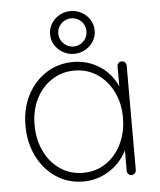

<svg xmlns="http://www.w3.org/2000/svg" viewBox="-53 -784 701 840"><g transform="rotate(-5 297.5 -364.0)"><path d="M492 -499Q501 -499 506.5 -493Q512 -487 512 -479V-20Q512 -12 506 -6Q500 0 492 0Q483 0 477.5 -6Q472 -12 472 -20V-162L488 -175Q488 -143 472 -110Q456 -77 428 -50Q400 -23 362 -6.5Q324 10 280 10Q213 10 160.5 -25Q108 -60 78 -120Q48 -180 48 -255Q48 -331 78.5 -389.5Q109 -448 161.5 -481.5Q214 -515 280 -515Q323 -515 361 -499.5Q399 -484 427.5 -456Q456 -428 472 -390.5Q488 -353 488 -309L472 -334V-479Q472 -487 477.5 -493Q483 -499 492 -499ZM282 -28Q338 -28 382 -57.5Q426 -87 451 -138.5Q476 -190 476 -255Q476 -317 451 -367.5Q426 -418 382 -447.5Q338 -477 282 -477Q227 -477 183 -448.5Q139 -420 113.5 -370Q88 -320 88 -255Q88 -190 113 -138.5Q138 -87 182 -57.5Q226 -28 282 -28ZM288 -550Q262 -550 239.5 -562.5Q217 -575 203.5 -596.5Q190 -618 190 -644Q190 -670 203.5 -691.5Q217 -713 239.5 -725.5Q262 -738 288 -738Q314 -738 336.5 -725.5Q359 -713 372.5 -691.5Q386 -670 386 -644Q386 -618 372.5 -596.5Q359 -575 336.5 -562.5Q314 -550 288 -550ZM288 -582Q314 -582 332 -600.5Q350 -619 350 -644Q350 -670 332 -688Q314 -706 288 -706Q263 -706 244.5 -688Q226 -670 226 -644Q226 -619 244.5 -600.5Q263 -582 288 -582Z"/></g></svg>

Font: Quicksand Variable Light
Style: Regular
Weight: 300
Designer: Andrew Paglinawan
Foundry: Andrew Paglinawan
Version: Version 3.004